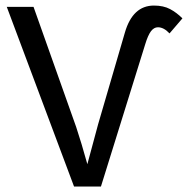

<svg xmlns="http://www.w3.org/2000/svg" viewBox="-20 -684 689 704"><path d="M350.1 0H251.5L4.9 -658.7H103L259.3 -218.3Q278.8 -159.7 300.3 -82L339.8 -228.5L438 -564.9Q466.8 -663.6 544.4 -663.6Q579.6 -663.6 603.8 -650.6Q627.9 -637.7 648.9 -616.7L601.6 -561.5Q580.6 -584 559.1 -584Q544.4 -584 533.4 -569.3Q522.5 -554.7 512.7 -522.5Z"/></svg>

Font: Liberation Mono
Style: Regular
Weight: 400
Monospace: yes
Designer: Steve Matteson
Foundry: Ascender Corporation
Version: Version 2.1.5